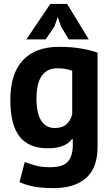

<svg xmlns="http://www.w3.org/2000/svg" viewBox="-20 -752 576 984"><path d="M33 0ZM480 0Q480 109 421 160.5Q362 212 256 212Q184 212 142.5 202Q101 192 80 181L107 78Q130 87 160.5 96Q191 105 236 105Q304 105 328.5 75.5Q353 46 353 -7V-39H349Q314 8 225 8Q128 8 80.5 -52Q33 -112 33 -240Q33 -374 97 -443Q161 -512 283 -512Q347 -512 397.5 -503Q448 -494 480 -482ZM260 -96Q298 -96 318.5 -113Q339 -130 350 -164V-389Q319 -402 273 -402Q223 -402 195 -364.5Q167 -327 167 -245Q167 -172 191 -134Q215 -96 260 -96ZM238 -732H324L435 -550H332L293 -616L276 -665L259 -616L214 -550H115Z"/></svg>

Font: PT Sans
Style: Bold
Weight: 700
Version: Version 2.003W OFL; ttfautohint (v1.6)